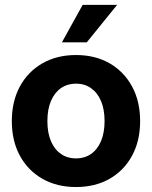

<svg xmlns="http://www.w3.org/2000/svg" viewBox="-20 -752 620 784"><path d="M290.2 11.7Q212.4 11.7 153.3 -21.9Q94.2 -55.5 61.2 -116.1Q28.3 -176.6 28.3 -257.4Q28.3 -338.3 61.2 -399Q94.2 -459.6 153.3 -493.5Q212.4 -527.3 290.2 -527.3Q368.6 -527.3 427.5 -493.5Q486.3 -459.6 519.2 -399Q552.2 -338.3 552.2 -257.4Q552.2 -176.6 519.2 -116.1Q486.3 -55.5 427.5 -21.9Q368.6 11.7 290.2 11.7ZM290.2 -105.1Q325.4 -105.1 351.6 -123.3Q377.8 -141.4 392.4 -175.6Q407 -209.8 407 -257.4Q407 -305.6 392.4 -339.7Q377.8 -373.8 351.6 -392.1Q325.4 -410.5 290.2 -410.5Q255.6 -410.5 229.1 -392.3Q202.7 -374 188.1 -339.8Q173.5 -305.6 173.5 -257.4Q173.5 -209.6 188.1 -175.5Q202.7 -141.4 229 -123.3Q255.4 -105.1 290.2 -105.1ZM232.8 -579.1 317.5 -732H458.1L334.3 -579.1Z"/></svg>

Font: Inter Khmer Looped
Style: Regular
Weight: 400
Designer: Rasmus Andersson, Sovichet Tep
Foundry: Anagata Design
Version: Version 1.000